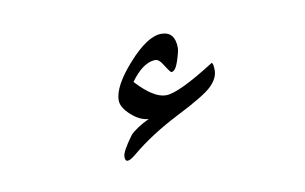

<svg xmlns="http://www.w3.org/2000/svg" viewBox="-36 -1169 469 295"><g transform="rotate(-10 198.5 -1021.5)"><path d="M139.6 -937Q139.6 -945.3 156.7 -968.3Q166 -978 186.5 -987.8Q173.3 -988.3 159.7 -1000.5Q146 -1012.7 146 -1023.9Q146 -1045.9 176.3 -1079.6Q206.5 -1113.3 228 -1113.3Q249.5 -1113.3 249.5 -1087.4Q249.5 -1082.5 244.6 -1067.4Q239.7 -1052.7 233.4 -1052.7H232.9Q229 -1056.6 223.1 -1066.4Q217.8 -1075.2 211.9 -1075.2H210.4Q191.9 -1073.7 173.3 -1047.9Q199.7 -1019 219.2 -1019Q238.8 -1019 296.4 -1055.7Q299.3 -1055.7 299.3 -1043.9Q299.3 -1031.7 287.6 -1020Q275.9 -1008.3 231.4 -985.8Q187.5 -963.4 157.2 -938Q147.9 -930.2 143.6 -930.2Q139.6 -930.2 139.6 -937Z"/></g></svg>

Font: DimaThulth2
Style: Regular
Weight: 400
Designer: R.Balvardi
Foundry: R.Balvardi (R.Balvardi@gmail.com)
Version: Version 1.00;November 13, 2018;FontCreator 11.5.0.2427 64-bi